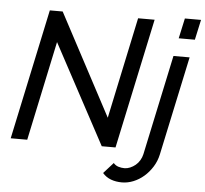

<svg xmlns="http://www.w3.org/2000/svg" viewBox="-60 -793 1112 1042"><g transform="rotate(5 496.5 -272.0)"><path d="M171 -710H241L535 -157L652 -709H742L591 0H516L225 -542L110 0H20ZM642 186Q609 186 582 176Q555 166 536 144L589 85Q600 98 616 103Q632 108 649 108Q664 108 679.5 101.5Q695 95 708.5 84Q722 73 731.5 57Q741 41 745 23L861 -522H949L834 17Q826 54 806.5 85Q787 116 761 138.5Q735 161 704 173.5Q673 186 642 186ZM905 -730H993L969 -620H881Z"/></g></svg>

Font: PTCRaleway Medium
Style: Italic
Weight: 500
Italic angle: -12°
Designer: Matt McInerney, Pablo Impallari, Rodrigo Fuenzalida
Foundry: Matt McInerney, Pablo Impallari, Rodrigo Fuenzalida
Version: Version 3.000g; ttfautohint (v1.5) -l 8 -r 28 -G 28 -x 14 -D